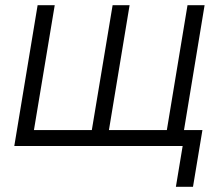

<svg xmlns="http://www.w3.org/2000/svg" viewBox="-20 -559 849 735"><path d="M124 -539.1H189.5L109.9 -61H331.5L411.1 -539.1H476.1L397 -61H618.7L697.8 -539.1H763.2L674.3 0H34.7ZM653.3 156.2 679.2 0H637.2L647.5 -61H754.9L718.8 156.2Z"/></svg>

Font: Inter 18pt Light
Style: Italic
Weight: 300
Italic angle: -9.3988°
Designer: Rasmus Andersson
Foundry: rsms
Version: Version 4.001;git-66647c0bb